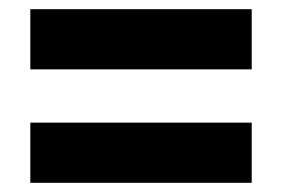

<svg xmlns="http://www.w3.org/2000/svg" viewBox="-20 -559 614 418"><path d="M46 -408V-539H528V-408ZM46 -161V-292H528V-161Z"/></svg>

Font: MuseoModerno
Style: Bold
Weight: 700
Designer: Pablo Cosgaya, Héctor Gatti, Marcela Romero, and the Authors of The MuseoModerno Project.
Foundry: Omnibus-Type Team
Version: Version 1.001